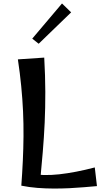

<svg xmlns="http://www.w3.org/2000/svg" viewBox="-20 -1087 619 1106"><path d="M102.8 -17.5Q108.2 -90.5 111.5 -161.4Q114.8 -232.2 115.4 -302.4Q116 -372.5 112.8 -444.5Q109.5 -516.5 102.2 -591Q95 -665.5 83 -745L234.8 -755.2Q240.8 -649.5 241 -557.5Q241.2 -465.5 237.4 -380.8Q233.5 -296 226.4 -211.5Q219.2 -127 210.5 -34.5ZM538.5 -15Q504 -12 463.6 -8.5Q423.2 -5 379.5 -2.9Q335.8 -0.8 289.4 -0.9Q243 -1 195.9 -4.6Q148.8 -8.2 102.8 -17.5L148.5 -87.5Q227.5 -72.5 320.9 -82.9Q414.2 -93.2 526 -122.5ZM202.8 -835 165.8 -864.5 337.2 -1067 389.8 -1015.8Z"/></svg>

Font: Marhey Light
Style: Regular
Weight: 300
Designer: Nur Syamsi & Bustanul Arifin
Foundry: Namelatype
Version: Version 1.000